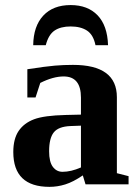

<svg xmlns="http://www.w3.org/2000/svg" viewBox="-20 -724 540 754"><path d="M266.6 -469.2Q439 -469.2 439 -342.3V-43.9L484.9 -32.2V0H315.9L305.2 -35.2Q267.1 -9.3 236.3 0.2Q205.6 9.8 174.3 9.8Q32.2 9.8 32.2 -127Q32.2 -178.7 53.2 -209.7Q74.2 -240.7 113.8 -255.6Q153.3 -270.5 238.3 -272.5L297.9 -273.9V-340.8Q297.9 -423.8 230 -423.8Q189 -423.8 138.2 -398.4L119.6 -341.3H87.4V-452.1Q161.1 -463.4 195.8 -466.3Q230.5 -469.2 266.6 -469.2ZM297.9 -230.5 256.8 -229Q209.5 -227.1 191.2 -204.1Q172.9 -181.2 172.9 -129.9Q172.9 -88.4 187.5 -68.8Q202.1 -49.3 225.6 -49.3Q258.8 -49.3 297.9 -66.4ZM257.3 -704.1Q324.7 -704.1 363.3 -663.8Q401.9 -623.5 404.3 -546.4H355Q346.7 -587.4 321.8 -603.8Q296.9 -620.1 257.3 -620.1Q218.3 -620.1 194.3 -604Q170.4 -587.9 159.7 -546.4H110.4Q111.3 -621.1 149.9 -662.6Q188.5 -704.1 257.3 -704.1Z"/></svg>

Font: Tinos
Style: Bold
Weight: 700
Designer: Steve Matteson
Foundry: Monotype Imaging Inc.
Version: Version 1.23